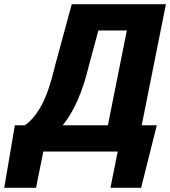

<svg xmlns="http://www.w3.org/2000/svg" viewBox="-80 -731 820 926"><path d="M350.1 -419.9Q304.7 -227.5 222.7 -127H440.4L531.7 -584H394.5ZM600.6 174.8H452.6L487.8 0H128.9L93.8 174.8H-59.6L-8.3 -127H40Q81.1 -154.3 117.9 -218.8Q154.8 -283.2 187 -419.9L266.1 -710.9H720.2L603.5 -127H676.3Z"/></svg>

Font: Roboto-BlackItalic
Style: Italic
Weight: 900
Italic angle: -12°
Designer: Google
Version: Version 1.100141; 2013